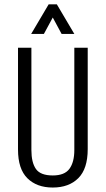

<svg xmlns="http://www.w3.org/2000/svg" viewBox="-20 -841 478 869"><path d="M122.1 -162.1Q122.1 -105.5 142.6 -76.2Q163.1 -46.9 218.8 -46.9Q272.5 -46.9 294.4 -77.1Q316.4 -107.4 316.4 -162.1V-625H377V-166Q377 -77.1 334.5 -34.7Q292 7.8 218.8 7.8Q146.5 7.8 104 -34.2Q61.5 -76.2 61.5 -164.1V-625H122.1ZM316.4 -687.5H258.8L218.8 -761.7L178.7 -687.5H121.1L200.2 -821.3H237.3Z"/></svg>

Font: Sudo Light
Style: Regular
Weight: 300
Monospace: yes
Designer: Jens Kutilek
Foundry: Jens Kutilek
Version: Version 0.040